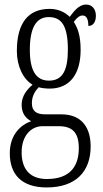

<svg xmlns="http://www.w3.org/2000/svg" viewBox="-20 -583 452 843"><path d="M185 240C313 240 378 170 378 60C378 -18 343 -81 249 -81H178C141 -81 120 -94 120 -130C120 -163 135 -184 150 -200C161 -196 184 -194 198 -194C289 -194 334 -261 334 -364C334 -427 321 -460 304 -487C319 -507 330 -515 343 -515C360 -515 368 -498 368 -469C390 -469 401 -488 401 -514C401 -540 387 -563 358 -563C324 -563 302 -529 286 -509C266 -529 236 -544 198 -544C104 -544 54 -482 54 -359C54 -292 82 -235 123 -211C98 -190 75 -161 75 -123C75 -82 96 -62 117 -51C72 -35 23 7 23 90C23 182 74 240 185 240ZM195 -229C137 -229 111 -275 111 -364C111 -463 140 -508 194 -508C252 -508 278 -467 278 -365C278 -273 254 -229 195 -229ZM186 203C104 203 75 151 75 86C75 11 118 -29 167 -29H237C301 -29 326 2 326 68C326 144 290 203 186 203Z"/></svg>

Font: Noto Serif Georgian ExtraCondensed Light
Style: Regular
Weight: 300
Width: 2
Designer: Monotype Design Team, Akaki Razmadze
Foundry: Google LLC
Version: Version 2.003